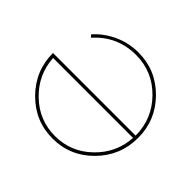

<svg xmlns="http://www.w3.org/2000/svg" viewBox="-162 -907 1114 1114"><g transform="rotate(45 395.0 -350.0)"><path d="M42 -350H720Q720 -487 623.5 -585Q527 -683 391 -683Q237 -683 135 -568L122 -583Q172 -639 242 -671Q312 -703 391 -703Q535 -703 637.5 -599.5Q740 -496 740 -351Q740 -205 637.5 -101Q535 3 391 3Q247 3 144.5 -101Q42 -205 42 -350ZM719 -330H63Q71 -200 166 -108.5Q261 -17 391 -17Q521 -17 616 -108.5Q711 -200 719 -330Z"/></g></svg>

Font: Montserrat arm Thin
Style: Regular
Weight: 250
Designer: Julieta Ulanovsky
Foundry: Julieta Ulanovsky
Version: Version 6.000;PS 006.000;hotconv 1.0.88;makeotf.lib2.5.64775